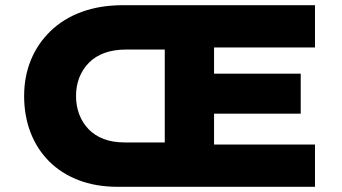

<svg xmlns="http://www.w3.org/2000/svg" viewBox="-20 -720 1320 740"><path d="M435 0Q349 0 282 -26Q215 -52 168.5 -99Q122 -146 97.5 -210Q73 -274 73 -350Q73 -425 99 -488.5Q125 -552 174.5 -600Q224 -648 294.5 -674Q365 -700 455 -700H1194V-537H805V-436H1139V-282H805V-163H1194V0ZM273 -350Q273 -312 285.5 -279Q298 -246 322 -221.5Q346 -197 380.5 -184Q415 -171 462 -171H615V-529H465Q419 -529 383 -516Q347 -503 322.5 -478Q298 -453 285.5 -420.5Q273 -388 273 -350Z"/></svg>

Font: Lexend Exa ExtraBold
Style: Regular
Weight: 800
Designer: Bonnie Shaver-Troup, Thomas Jockin
Foundry: Lexend
Version: Version 1.007